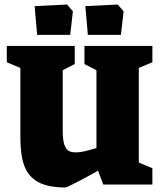

<svg xmlns="http://www.w3.org/2000/svg" viewBox="-20 -815 713 848"><path d="M70 -205V-515L10 -540V-612H310V-532L257 -505V-240Q257 -198 264 -177Q271 -156 283 -149Q295 -142 316 -142Q337 -142 368.5 -150.5Q400 -159 406 -161V-505L353 -532V-612H653V-540L593 -515V-97L653 -72V0H436L413 -61Q376 -40 325.5 -13.5Q275 13 269 13Q193 13 149.5 -10.5Q106 -34 88 -81Q70 -128 70 -205ZM133 -788 276 -795 302 -765 290 -661H144ZM357 -788 500 -795 526 -765 514 -661H368Z"/></svg>

Font: Grenze Black
Style: Regular
Weight: 900
Designer: Renata Polastri
Foundry: Omnibus-Type
Version: Version 1.002; ttfautohint (v1.8)